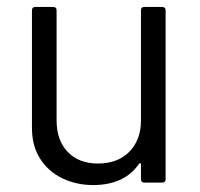

<svg xmlns="http://www.w3.org/2000/svg" viewBox="-20 -526 576 553"><path d="M386 -496Q386 -506 396 -506H447Q457 -506 457 -496V-10Q457 0 447 0H396Q386 0 386 -10V-53Q386 -55 384.5 -55.5Q383 -56 383 -56Q382 -56 381 -55Q339 7 248 7Q200 7 159.5 -12.5Q119 -32 95.5 -69Q72 -106 72 -158V-496Q72 -506 82 -506H133Q143 -506 143 -496V-179Q143 -122 175 -88.5Q207 -55 262 -55Q319 -55 352.5 -89Q386 -123 386 -179Z"/></svg>

Font: LinhAnh
Style: Regular
Weight: 400
Designer: Jeremy Tribby
Foundry: Tribby Type
Version: Version 1.408